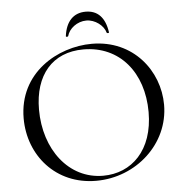

<svg xmlns="http://www.w3.org/2000/svg" viewBox="-55 -844 876 909"><g transform="rotate(-5 383.0 -389.0)"><path d="M366 12C556 12 717 -133 717 -319C717 -480 598 -636 401 -636C239 -636 49 -529 49 -312C49 -136 174 12 366 12ZM401 -9C237 -9 125 -158 125 -347C125 -511 211 -613 359 -613C531 -613 641 -479 641 -291C641 -109 536 -9 401 -9ZM293 -682C302 -717 341 -748 385 -748C426 -748 467 -717 476 -682C477 -679 488 -679 487 -683C477 -754 442 -790 385 -790C328 -790 291 -753 282 -683C281 -678 291 -678 293 -682Z"/></g></svg>

Font: Cormorant Garamond
Style: Regular
Weight: 400
Designer: Christian Thalmann (Catharsis Fonts)
Foundry: Catharsis Fonts
Version: Version 4.002;Glyphs 3.4 (3410)